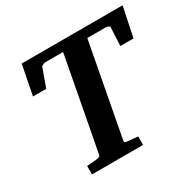

<svg xmlns="http://www.w3.org/2000/svg" viewBox="-149 -826 989 982"><g transform="rotate(-30 346.0 -335.5)"><path d="M655.8 -496.1H578.1L583 -603Q583.5 -609.4 575.9 -612.8Q568.4 -616.2 561 -616.2H452.1L349.1 -69.8Q347.7 -61 353.3 -58.6Q358.9 -56.2 368.2 -55.2Q377 -54.7 386.7 -53.7Q395 -52.7 405.3 -51.8L425.8 -49.8V0H124V-49.8Q133.8 -50.8 143.3 -51.3Q152.8 -51.8 161.1 -52.7Q170.4 -53.7 179.2 -54.2Q189.5 -55.2 197 -58.1Q204.6 -61 206.1 -70.8L309.1 -616.2H206.1Q202.6 -616.2 198.2 -615.2Q193.8 -614.3 189.7 -612.3Q185.5 -610.4 182.4 -607.9Q179.2 -605.5 178.2 -602.1L140.1 -496.1H62L96.2 -670.9H691.9Z"/></g></svg>

Font: Charis SIL Eur
Style: Bold Italic
Weight: 700
Italic angle: -11°
Foundry: SIL International
Version: Version 5.000